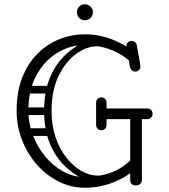

<svg xmlns="http://www.w3.org/2000/svg" viewBox="-20 -871 795 901"><path d="M618 -1Q591 -1 591 -27V-330Q591 -356 618 -356Q646 -356 646 -332V-29Q646 -17 639 -9Q632 -1 618 -1ZM471 -312Q461 -312 453.5 -319.5Q446 -327 446 -337Q446 -348 453.5 -355Q461 -362 471 -362H671Q682 -362 689 -355Q696 -348 696 -337Q696 -327 689 -319.5Q682 -312 671 -312ZM615 -535Q605 -535 598.5 -541.5Q592 -548 590 -556Q582 -604 578 -624.5Q574 -645 573.5 -650Q573 -655 573 -655Q573 -665 580 -672Q587 -679 597 -679Q606 -679 613.5 -673Q621 -667 622 -658Q631 -610 634.5 -589.5Q638 -569 638.5 -564.5Q639 -560 639 -559Q639 -549 631.5 -542Q624 -535 615 -535ZM226 -252Q226 -243 221 -238Q216 -233 209 -233H114Q98 -233 98 -252Q98 -269 115 -269H209Q226 -269 226 -252ZM224 -451Q224 -442 219 -437Q214 -432 207 -432H112Q96 -432 96 -451Q96 -468 113 -468H207Q224 -468 224 -451ZM218 -350Q218 -341 213 -336Q208 -331 201 -331H106Q90 -331 90 -350Q90 -367 107 -367H201Q218 -367 218 -350ZM400 -18Q341 -41 292.5 -84Q244 -127 215.5 -193.5Q187 -260 187 -351Q187 -443 215.5 -509.5Q244 -576 293 -619.5Q342 -663 401 -685L442 -654Q441 -654 439.5 -654Q438 -654 437 -654Q386 -654 336.5 -617.5Q287 -581 254.5 -513.5Q222 -446 222 -351Q222 -282 241 -226.5Q260 -171 292 -130.5Q324 -90 362.5 -68.5Q401 -47 439 -47Q449 -47 461 -49ZM379 10Q312 10 253.5 -20Q195 -50 151 -101Q107 -152 82.5 -216.5Q58 -281 58 -351Q58 -439 84 -506Q110 -573 155.5 -618.5Q201 -664 258.5 -687Q316 -710 379 -710Q444 -710 506 -686Q568 -662 618 -622Q631 -612 631 -598Q631 -584 622 -578Q618 -575 612 -575Q605 -575 597 -580Q589 -585 583 -589Q540 -625 486.5 -642.5Q433 -660 379 -660Q310 -660 249.5 -623.5Q189 -587 151 -518Q113 -449 113 -351Q113 -293 134 -237.5Q155 -182 191.5 -137.5Q228 -93 276 -66.5Q324 -40 379 -40Q439 -40 495 -59Q551 -78 594 -121Q599 -126 605 -133.5Q611 -141 617 -141Q628 -141 635 -135Q644 -129 644 -116Q644 -105 633 -94Q584 -45 517.5 -17.5Q451 10 379 10ZM456 -414Q467 -414 473 -407Q480 -400 480 -388V-339Q480 -328 474 -320Q467 -313 456 -313Q444 -313 437 -320Q431 -328 431 -339V-388Q431 -400 438 -407Q444 -414 456 -414ZM456 -260Q444 -260 438 -267Q431 -274 431 -286V-335Q431 -347 437 -354Q444 -361 456 -361Q467 -361 474 -354Q480 -347 480 -335V-286Q480 -274 473 -267Q467 -260 456 -260ZM378 -776Q362 -776 351.5 -787Q341 -798 341 -814Q341 -829 351.5 -840Q362 -851 378 -851Q394 -851 405 -840Q416 -829 416 -814Q416 -798 405 -787Q394 -776 378 -776Z"/></svg>

Font: Nsibidi Libre Uzo
Style: Regular
Weight: 400
Designer: Oluwaseun Badejo
Version: Version 1.021